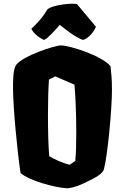

<svg xmlns="http://www.w3.org/2000/svg" viewBox="-20 -1000 673 1030"><path d="M90.3 -71.8C133.8 -32.7 269 5.9 341.3 10.3C376.5 6.8 408.7 -5.4 453.6 -28.3C483.9 -43.9 530.3 -64.5 537.6 -92.8C556.2 -158.7 580.6 -410.6 580.6 -517.6C580.6 -577.6 577.1 -605.5 572.8 -645C526.4 -701.2 354.5 -756.3 306.6 -756.3C272.9 -756.3 104 -700.7 67.4 -652.8C49.3 -628.9 49.8 -563.5 49.8 -527.8C49.8 -429.2 72.3 -188.5 90.3 -71.8ZM244.1 -161.6C239.3 -216.8 237.3 -298.8 237.3 -383.8C237.3 -456.5 239.3 -529.8 242.7 -573.2L276.4 -590.3L379.4 -545.9C385.3 -483.9 389.2 -381.8 389.2 -286.1C389.2 -227.5 387.7 -172.9 383.8 -136.7L354 -116.2C319.8 -123.5 271 -146 244.1 -161.6ZM216.8 -785.6C243.7 -800.8 271 -833 300.3 -866.7C339.8 -836.4 381.3 -801.8 424.8 -785.6C457.5 -793.9 485.8 -834.5 494.6 -856.4L393.1 -978C385.7 -979.5 376.5 -980 367.2 -980C323.7 -980 253.9 -967.3 235.4 -950.7C207.5 -905.8 189 -884.3 147.9 -845.2C161.1 -821.3 185.1 -799.8 216.8 -785.6Z"/></svg>

Font: Fruktur
Style: Regular
Weight: 400
Designer: Viktoriya Grabowska
Foundry: Viktoriya Grabowska
Version: Version 1.002